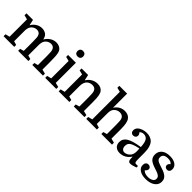

<svg xmlns="http://www.w3.org/2000/svg" viewBox="228 -1986 3202 3202"><g transform="rotate(45 1829.0 -385.0)"><path d="M111 -65V-475L34 -494V-540H188L210 -440H214Q243 -490 291.5 -520Q340 -550 395 -550Q436 -550 468 -534.5Q500 -519 515 -496Q531 -471 541 -430Q573 -486 624 -518Q675 -550 733 -550Q773 -550 805 -534.5Q837 -519 854 -492Q866 -473 873 -443Q880 -413 883 -365.5Q886 -318 886 -245V-65L963 -46V0H712V-46L779 -65V-278Q779 -343 775.5 -375Q772 -407 763 -425Q752 -449 732 -460.5Q712 -472 687 -472Q662 -472 639 -463Q616 -454 597 -437Q575 -417 564.5 -390Q554 -363 552 -322V-65L619 -46V0H378V-46L445 -65V-278Q445 -343 441.5 -375Q438 -407 429 -425Q418 -449 398 -460.5Q378 -472 353 -472Q328 -472 305 -463Q282 -454 263 -437Q241 -417 230.5 -390Q220 -363 218 -322V-65L285 -46V0H34V-46Z M1093 -475 1016 -494V-540H1200V-65L1277 -46V0H1016V-46L1093 -65ZM1080 -698Q1080 -728 1098 -746Q1116 -764 1146 -764Q1177 -764 1195 -746Q1213 -728 1213 -698Q1213 -669 1195.5 -651Q1178 -633 1146 -633Q1115 -633 1097.5 -650.5Q1080 -668 1080 -698Z M1411 -65V-475L1334 -494V-540H1488L1510 -440H1514Q1544 -491 1595 -520.5Q1646 -550 1704 -550Q1787 -550 1827 -496Q1847 -468 1855.5 -417.5Q1864 -367 1864 -281V-65L1941 -46V0H1690V-46L1757 -65V-278Q1757 -341 1753.5 -373.5Q1750 -406 1741 -425Q1730 -450 1708.5 -461.5Q1687 -473 1658 -473Q1603 -473 1563 -438Q1522 -400 1518 -322V-65L1585 -46V0H1334V-46Z M2407 -65V-278Q2407 -343 2403.5 -375Q2400 -407 2391 -425Q2367 -474 2303 -474Q2275 -474 2249 -462.5Q2223 -451 2205 -431Q2187 -414 2178 -388.5Q2169 -363 2168 -326V-65L2235 -46V0H1984V-46L2061 -65V-715L1984 -734V-780H2168V-446Q2197 -494 2244 -522Q2291 -550 2346 -550Q2387 -550 2418 -537Q2449 -524 2469 -499Q2493 -470 2503.5 -418.5Q2514 -367 2514 -281V-65L2591 -46V0H2340V-46Z M2645 -117Q2645 -197 2719 -242Q2793 -287 2960 -312Q2956 -368 2949 -399Q2942 -430 2931 -450Q2918 -475 2895 -488Q2872 -501 2843 -501Q2817 -501 2796 -491.5Q2775 -482 2768 -466Q2782 -457 2788 -441.5Q2794 -426 2794 -413Q2794 -388 2776 -372Q2758 -356 2731 -356Q2705 -356 2688.5 -373.5Q2672 -391 2672 -420Q2672 -462 2701 -491Q2730 -520 2775 -535Q2820 -550 2865 -550Q2908 -550 2943.5 -537Q2979 -524 3003 -502Q3070 -437 3070 -281V-141Q3070 -92 3076.5 -73Q3083 -54 3105 -54H3150V-19Q3072 10 3029 10Q2998 10 2987 -12.5Q2976 -35 2976 -99H2972Q2941 -48 2890 -19Q2839 10 2780 10Q2717 10 2681 -24Q2645 -58 2645 -117ZM2829 -53Q2854 -53 2883 -67.5Q2912 -82 2932 -107Q2947 -125 2955 -152Q2963 -179 2963 -216Q2963 -231 2962 -247Q2961 -263 2959 -278Q2882 -262 2838.5 -244Q2795 -226 2776.5 -201Q2758 -176 2758 -140Q2758 -97 2778 -75Q2798 -53 2829 -53Z M3395 -41Q3449 -41 3484.5 -62.5Q3520 -84 3520 -123Q3520 -154 3498 -173.5Q3476 -193 3443.5 -205Q3411 -217 3378 -227Q3337 -240 3299 -258Q3261 -276 3237 -308Q3213 -340 3213 -391Q3213 -463 3265.5 -506.5Q3318 -550 3412 -550Q3496 -550 3545.5 -515Q3595 -480 3595 -421Q3595 -389 3579.5 -370.5Q3564 -352 3536 -352Q3510 -352 3494 -366.5Q3478 -381 3478 -402Q3478 -421 3488 -436.5Q3498 -452 3514 -459Q3499 -479 3475.5 -489Q3452 -499 3416 -499Q3360 -499 3332.5 -478Q3305 -457 3305 -418Q3305 -389 3318.5 -371.5Q3332 -354 3358 -342.5Q3384 -331 3421 -319Q3457 -308 3491.5 -295.5Q3526 -283 3554.5 -264.5Q3583 -246 3600 -219Q3617 -192 3617 -152Q3617 -101 3587.5 -64.5Q3558 -28 3507 -9Q3456 10 3391 10Q3301 10 3247 -26Q3193 -62 3193 -122Q3193 -157 3210 -177Q3227 -197 3256 -197Q3280 -197 3298 -183Q3316 -169 3316 -146Q3316 -127 3305 -110Q3294 -93 3280 -85Q3292 -67 3322 -54Q3352 -41 3395 -41Z"/></g></svg>

Font: Domine Medium
Style: Regular
Weight: 500
Designer: Pablo Impallari, Rodrigo Fuenzalida, Brenda Gallo
Foundry: Pablo Impallari, Rodrigo Fuenzalida, Brenda Gallo
Version: Version 2.000